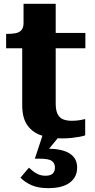

<svg xmlns="http://www.w3.org/2000/svg" viewBox="-20 -712 495 1003"><path d="M12 -460V-535H20Q45 -535 63.5 -539Q82 -543 92.5 -555.5Q103 -568 103 -592L207 -540H426V-460ZM271 -171Q271 -136 281 -116Q291 -96 310 -88.5Q329 -81 355 -81Q379 -81 398.5 -84.5Q418 -88 425 -90V-5Q415 -1 396 2.5Q377 6 354 8.5Q331 11 305 11Q245 11 198 -4Q151 -19 123.5 -57Q96 -95 96 -163V-522L103 -530V-692H271ZM293 -4 224 80 220 65Q273 64 309 74.5Q345 85 364 107Q383 129 383 162Q383 192 371 212.5Q359 233 339 246Q319 259 291.5 265Q264 271 233 271Q180 271 145 255.5Q110 240 87 216L131 164Q141 173 153.5 183Q166 193 182 199.5Q198 206 218 206Q243 206 255 195Q267 184 267 163Q267 141 251 129Q235 117 189 117H162L202 -4Z"/></svg>

Font: Roboto Serif 20pt
Style: Bold
Weight: 700
Version: Version 1.008